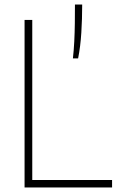

<svg xmlns="http://www.w3.org/2000/svg" viewBox="-20 -828 520 848"><path d="M88.5 0V-740H122.5V-33H475V0ZM302 -570Q306 -605 308 -644.5Q310 -684 310.5 -725.5Q311 -767 311 -808H343Q343 -744.5 339.2 -684Q335.5 -623.5 325 -570Z"/></svg>

Font: Encode Sans SC SemiCondensed Thin
Style: Regular
Weight: 250
Width: 4
Designer: Multiple Designers
Foundry: Impallari Type
Version: Version 3.002